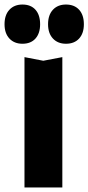

<svg xmlns="http://www.w3.org/2000/svg" viewBox="-45 -827 390 847"><path d="M54 -634Q18 -634 -3.5 -657Q-25 -680 -25 -720Q-25 -761 -3.5 -784Q18 -807 54 -807Q91 -807 111.5 -784Q132 -761 132 -720Q132 -680 111.5 -657Q91 -634 54 -634ZM246 -634Q210 -634 188.5 -657Q167 -680 167 -720Q167 -761 188.5 -784Q210 -807 246 -807Q283 -807 304 -784Q325 -761 325 -720Q325 -680 304 -657Q283 -634 246 -634ZM63 -575 146 -559 230 -575V0H63Z"/></svg>

Font: Unbounded Medium
Style: Regular
Weight: 500
Designer: Luke Prowse, Jean-Baptiste Morizot, Fátima Lázaro, Florian Runge
Foundry: NaN
Version: Version 1.700